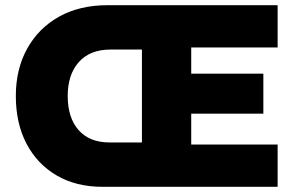

<svg xmlns="http://www.w3.org/2000/svg" viewBox="-20 -720 1142 740"><path d="M375 0Q273 0 198 -44Q123 -88 82 -166.5Q41 -245 41 -350Q41 -454 85 -533Q129 -612 208 -656Q287 -700 395 -700H1050V-537H717V-436H995V-282H717V-163H1050V0ZM241 -350Q241 -266 283 -218.5Q325 -171 402 -171H527V-529H406Q327 -529 284 -481Q241 -433 241 -350Z"/></svg>

Font: Lexend Deca ExtraBold
Style: Regular
Weight: 800
Designer: Bonnie Shaver-Troup, Thomas Jockin
Foundry: Lexend
Version: Version 1.008; ttfautohint (v1.8.4.7-5d5b)